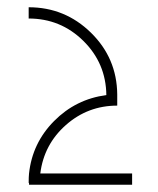

<svg xmlns="http://www.w3.org/2000/svg" viewBox="-20 -753 434 529"><path d="M60 -244V-249H59Q59 -266 60 -275Q69 -359 129 -419.5Q189 -480 273 -491Q272 -579 209.5 -640.5Q147 -702 59 -702V-733Q159 -733 230.5 -663Q302 -593 303 -493V-488V-462Q222 -462 161.5 -408.5Q101 -355 91 -275H344V-244Z"/></svg>

Font: Neo
Style: Regular
Weight: 400
Version: Version 1.1